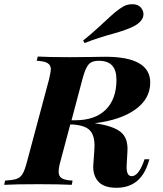

<svg xmlns="http://www.w3.org/2000/svg" viewBox="-62 -876 773 910"><path d="M623 -121H646L642 -108Q623 -46 585 -16Q547 14 490 14Q431 14 404.5 -15Q378 -44 380 -91L385 -162Q386 -170 386 -185Q386 -235 363.5 -258.5Q341 -282 282 -286H271L223 -106Q216 -81 216 -61Q216 -41 230.5 -31.5Q245 -22 282 -20L278 0Q218 -3 121 -3Q11 -3 -42 0L-38 -20Q-2 -22 16 -28Q34 -34 44.5 -51Q55 -68 65 -106L171 -502Q179 -538 179 -547Q179 -567 164 -576.5Q149 -586 112 -588L117 -608Q168 -605 269 -605L371 -606Q396 -607 437 -607Q650 -607 650 -485Q650 -408 580 -357.5Q510 -307 387 -292L392 -291Q475 -279 510.5 -250Q546 -221 542 -158L539 -105Q538 -98 538 -85Q538 -41 562 -41Q593 -41 618 -107ZM329 -502 277 -306H294Q389 -306 439.5 -356.5Q490 -407 490 -498Q490 -543 469.5 -565.5Q449 -588 405 -588Q373 -588 357.5 -570Q342 -552 329 -502ZM437 -776Q468 -805 485.5 -819.5Q503 -834 522 -845Q541 -856 565 -856Q600 -856 613 -829Q618 -820 618 -809Q618 -792 606 -777.5Q594 -763 573 -752Q556 -743 530.5 -734Q505 -725 477 -717Q402 -697 339 -672L332 -684Q371 -715 401 -743Q431 -771 437 -776Z"/></svg>

Font: Playfair Display SC
Style: Bold Italic
Weight: 700
Italic angle: -14°
Designer: Claus Eggers Sørensen
Foundry: Claus Eggers Sørensen
Version: Version 1.200; ttfautohint (v1.6)